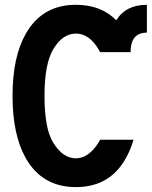

<svg xmlns="http://www.w3.org/2000/svg" viewBox="-20 -762 626 792"><path d="M530.8 -185.5Q518.6 -144.5 500 -110.8Q433.6 9.8 293 9.8Q153.8 9.8 85.9 -110.4Q31.7 -207 31.7 -366.2Q31.7 -526.4 85.9 -622.1Q153.8 -742.2 293 -742.2Q397.5 -742.2 459.5 -678.2Q499 -742.2 585.9 -742.2V-627.4Q518.6 -627.4 518.6 -546.9H393.1Q391.6 -549.8 386.7 -558.1Q348.1 -623.5 293 -623.5Q237.8 -623.5 199.2 -558.1Q163.6 -497.6 163.6 -366.2Q163.6 -232.9 198.7 -174.8Q238.8 -108.9 293 -108.9Q345.2 -108.9 386.7 -174.3Q390.1 -179.7 393.1 -185.5Z"/></svg>

Font: Consola Mono
Style: Bold
Weight: 700
Monospace: yes
Designer: Wojciech Kalinowski "wmk69" (wmk69@o2.pl)
Foundry: Wojciech Kalinowski "wmk69" (wmk69@o2.pl)
Version: Version 2.1.0